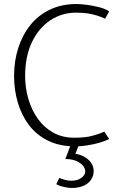

<svg xmlns="http://www.w3.org/2000/svg" viewBox="-20 -714 593 955"><path d="M523 -657Q505 -670 474 -678Q443 -686 412 -690Q381 -694 360 -694Q287 -694 229 -666.5Q171 -639 131.5 -590Q92 -541 71 -476Q50 -411 50 -336Q50 -267 68.5 -204Q87 -141 124 -92Q161 -43 218.5 -14.5Q276 14 354 14Q383 14 415 9Q447 4 476 -4.5Q505 -13 523 -23L499 -59Q472 -47 437.5 -38Q403 -29 349 -29Q291 -29 245.5 -54Q200 -79 169 -122Q138 -165 121.5 -220.5Q105 -276 105 -337Q105 -433 138.5 -503.5Q172 -574 229.5 -612.5Q287 -651 358 -651Q394 -651 418.5 -647Q443 -643 463 -636.5Q483 -630 503 -621ZM305 77Q337 77 359 86.5Q381 96 392.5 110Q404 124 404 138Q404 157 384.5 171Q365 185 334 185Q318 185 301 180Q284 175 275 171L260 202Q273 210 296 215.5Q319 221 337 221Q370 221 394.5 210.5Q419 200 432.5 180.5Q446 161 446 136Q446 118 436 100.5Q426 83 405.5 69.5Q385 56 355 51L380 -13H339Z"/></svg>

Font: Catamaran Thin
Style: Regular
Weight: 100
Designer: Pria Ravichandran
Version: Version 2.000